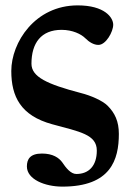

<svg xmlns="http://www.w3.org/2000/svg" viewBox="-20 -462 481 714"><path d="M340 98C340 155 310 185 264 185C243 185 225 162 211 141C199 125 177 109 136 109C92 109 80 130 80 157C80 205 147 232 212 232C392 232 422 132 422 36C422 -11 407 -42 380 -69C361 -88 317 -107 281 -116C155 -149 97 -176 97 -225C97 -302 133 -351 209 -351C250 -351 282 -335 297 -320C312 -305 329 -295 346 -295C374 -295 401 -344 401 -370C401 -397 369 -442 269 -442C110 -442 22 -304 22 -198C22 -103 57 -32 174 0C277 28 340 38 340 98Z"/></svg>

Font: Libertinus Sans
Style: Bold
Weight: 700
Designer: Philipp H. Poll, Khaled Hosny
Foundry: Caleb Maclennan
Version: Version 7.050;RELEASE